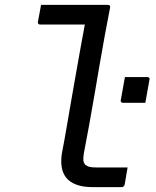

<svg xmlns="http://www.w3.org/2000/svg" viewBox="-20 -770 640 790"><path d="M149 -750Q176 -750 203.5 -750Q231 -750 259 -750Q287 -750 314.5 -750Q342 -750 369.5 -750Q397 -750 424 -750Q427 -750 429 -749Q431 -748 432.5 -745.5Q434 -743 433 -739Q422 -683 411 -623Q400 -563 389.5 -501.5Q379 -440 368.5 -378.5Q358 -317 347 -256.5Q336 -196 325 -139Q322 -120 323 -110Q324 -100 331 -92Q338 -86 348 -83.5Q358 -81 376 -81Q393 -81 413 -81Q433 -81 452.5 -81Q472 -81 490 -81H505Q502 -63 499 -46Q496 -29 493 -11Q492 -7 490 -4.5Q488 -2 485.5 -1Q483 0 480 0Q474 0 454 0Q434 0 409 0Q384 0 363 0Q321 0 293.5 -10.5Q266 -21 251.5 -40Q237 -59 233.5 -85Q230 -111 235 -141Q245 -192 254 -245.5Q263 -299 272.5 -353Q282 -407 291.5 -461Q301 -515 310.5 -568Q320 -621 329 -669H313Q286 -669 257.5 -669Q229 -669 201 -669Q173 -669 145 -669Q141 -669 138 -672Q135 -675 136 -680Q139 -697 142.5 -715Q146 -733 149 -750ZM578 -347Q554 -347 532.5 -347Q511 -347 486 -347Q483 -347 480.5 -348.5Q478 -350 477 -352.5Q476 -355 477 -358L494 -453Q518 -453 540 -453Q562 -453 586 -453Q590 -453 592 -451.5Q594 -450 595 -448Q596 -446 595 -442Z"/></svg>

Font: RecMonoLinear Nerd Font Mono
Style: Italic
Weight: 400
Italic angle: -10°
Monospace: yes
Version: Version 1.085; ttfautohint (v1.8.4.7-5d5b);Nerd Fonts 3.2.1